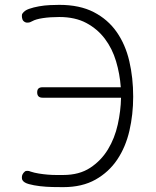

<svg xmlns="http://www.w3.org/2000/svg" viewBox="-20 -760 640 790"><path d="M528 -362Q528 -289 512.5 -222Q497 -155 462.5 -103.5Q428 -52 373 -21Q318 10 240 10Q222 10 196 9.5Q170 9 144.5 6Q119 3 99 -2.5Q79 -8 73 -18Q71 -21 70.5 -24Q70 -27 70 -31Q70 -37 73 -43Q76 -49 82 -54Q84 -56 87 -56.5Q90 -57 92 -57Q96 -57 99 -56.5Q102 -56 106 -54Q121 -49 139.5 -46Q158 -43 176 -41.5Q194 -40 211 -40H240Q306 -40 351 -69.5Q396 -99 424 -145Q452 -191 464.5 -247.5Q477 -304 478 -358H155Q144 -358 138.5 -363.5Q133 -369 133 -380Q133 -391 138.5 -396Q144 -401 155 -401H477Q473 -456 457.5 -508Q442 -560 411.5 -600.5Q381 -641 335 -665.5Q289 -690 224 -690Q186 -690 156.5 -685.5Q127 -681 113 -673Q108 -670 103.5 -668.5Q99 -667 94 -667H90Q87 -667 83 -669Q75 -673 72.5 -680Q70 -687 70 -694Q70 -697 70.5 -700Q71 -703 73 -705Q81 -717 99.5 -723.5Q118 -730 140.5 -734Q163 -738 185.5 -739Q208 -740 224 -740Q308 -740 366 -710Q424 -680 460 -628.5Q496 -577 512 -508.5Q528 -440 528 -362Z"/></svg>

Font: Maple Mono Thin
Style: Regular
Weight: 250
Monospace: yes
Designer: subframe7536
Version: Version 7.000